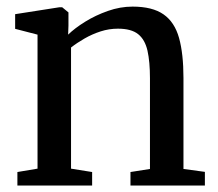

<svg xmlns="http://www.w3.org/2000/svg" viewBox="-20 -576 676 596"><path d="M96.5 -52.5V-468.5L27 -486.5V-532L164.5 -553.5H173L192.5 -537.5V-496.5L191.5 -468.5Q212 -488.5 244.2 -508.5Q276.5 -528.5 314.8 -542Q353 -555.5 391.5 -555.5Q453 -555.5 487.5 -531.5Q522 -507.5 535.8 -458.2Q549.5 -409 549.5 -334V-51.5L616 -42.5V0H385V-42L445.5 -51.5V-333Q445.5 -384.5 437.8 -418.8Q430 -453 408.8 -470Q387.5 -487 346 -487Q318.5 -487 292.2 -478.5Q266 -470 242.5 -456.5Q219 -443 200.5 -428.5V-52.5L266 -42V0H34V-42Z"/></svg>

Font: Merriweather 48pt
Style: Regular
Weight: 400
Version: Version 2.100